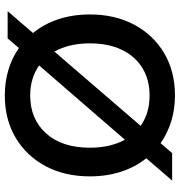

<svg xmlns="http://www.w3.org/2000/svg" viewBox="6 -758 764 817"><g transform="rotate(-90 388.5 -350.0)"><path d="M28 0 123 -110Q86 -156 66 -217Q46 -278 46 -350Q46 -457 89.5 -538.5Q133 -620 210.5 -666Q288 -712 390 -712Q449 -712 500 -696.5Q551 -681 592 -652L633 -700H749L656 -592Q694 -546 714.5 -484.5Q735 -423 735 -350Q735 -243 691.5 -161.5Q648 -80 570.5 -34Q493 12 390 12Q331 12 280 -4Q229 -20 187 -49L145 0ZM168 -350Q168 -263 202 -201L518 -566Q464 -604 390 -604Q290 -604 229 -536.5Q168 -469 168 -350ZM390 -96Q457 -96 507 -126.5Q557 -157 584.5 -214Q612 -271 612 -350Q612 -438 577 -501L261 -134Q315 -96 390 -96Z"/></g></svg>

Font: DM Sans SemiBold
Style: Regular
Weight: 600
Designer: Colophon Foundry, Jonny Pinhorn
Foundry: Colophon Foundry
Version: Version 4.004; ttfautohint (v1.8.4.7-5d5b)